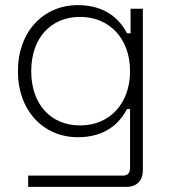

<svg xmlns="http://www.w3.org/2000/svg" viewBox="-20 -530 660 750"><path d="M490 -496V-400H476C448 -454 393 -510 284 -510C151 -510 50 -408 50 -252C50 -96 151 6 284 6C393 6 448 -50 476 -104H488V126C488 146 478 156 460 156H90V200H474C514 200 538 176 538 134V-496ZM293 -40C179 -40 102 -122 102 -252C102 -382 179 -464 293 -464C407 -464 488 -380 488 -252C488 -124 407 -40 293 -40Z"/></svg>

Font: Space Text Light
Style: Regular
Weight: 300
Designer: Florian Karsten (Space Text), Colophon Foundry (Space Mono)
Foundry: Florian Karsten
Version: Version 1.003;PS 001.003;hotconv 1.0.88;makeotf.lib2.5.64775